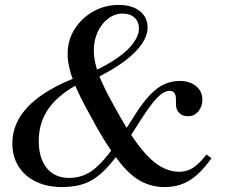

<svg xmlns="http://www.w3.org/2000/svg" viewBox="-20 -744 920 778"><path d="M647 14Q597 14 554 -8Q511 -30 468.5 -82Q426 -134 376 -221L352 -265Q300 -356 277 -417Q254 -478 254 -525Q254 -581 282 -625.5Q310 -670 357 -697Q404 -724 461 -724Q515 -724 546.5 -699Q578 -674 578 -633Q578 -600 554.5 -565.5Q531 -531 485 -496.5Q439 -462 372 -429L361 -456Q419 -483 459.5 -512Q500 -541 521.5 -571Q543 -601 543 -629Q543 -656 525 -672.5Q507 -689 477 -689Q445 -689 418 -668.5Q391 -648 375.5 -614Q360 -580 360 -538Q360 -497 379 -445Q398 -393 442 -315L469 -267Q513 -190 552 -141.5Q591 -93 629 -70.5Q667 -48 706 -48Q737 -48 761.5 -63.5Q786 -79 817 -118L837 -103Q793 -41 749 -13.5Q705 14 647 14ZM232 14Q171 14 125.5 -8Q80 -30 55 -70Q30 -110 30 -163Q30 -333 299 -434L308 -409Q221 -365 179 -307Q137 -249 137 -173Q137 -103 169.5 -63Q202 -23 261 -23Q300 -23 334 -40.5Q368 -58 404.5 -101Q441 -144 489 -219L524 -274Q572 -351 614.5 -383.5Q657 -416 708 -416Q749 -416 774.5 -395Q800 -374 800 -340Q800 -312 783.5 -292.5Q767 -273 742 -273Q720 -273 707 -285.5Q694 -298 693 -318V-341Q693 -376 667 -376Q645 -376 618 -349Q591 -322 549 -256L507 -190Q455 -109 414 -65Q373 -21 331 -3.5Q289 14 232 14Z"/></svg>

Font: Baskervville Medium
Style: Italic
Weight: 500
Italic angle: -18°
Version: Version 1.100